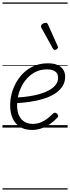

<svg xmlns="http://www.w3.org/2000/svg" viewBox="-20 -1030 566 1550"><path d="M239 19Q178 19 139 -7Q100 -33 81 -77.5Q62 -122 62 -178Q62 -245 84 -306Q106 -367 146 -415.5Q186 -464 241.5 -491.5Q297 -519 366 -519Q414 -519 445 -505Q476 -491 491 -466.5Q506 -442 506 -411Q506 -366 483 -331.5Q460 -297 420 -272Q380 -247 328 -231.5Q276 -216 218 -207.5Q160 -199 100 -197L112 -243Q162 -245 210.5 -252Q259 -259 302 -271.5Q345 -284 378 -302.5Q411 -321 430 -346Q449 -371 449 -402Q449 -436 426 -453Q403 -470 359 -470Q304 -470 259.5 -445.5Q215 -421 183.5 -379.5Q152 -338 135 -286.5Q118 -235 118 -180Q118 -129 134.5 -95.5Q151 -62 179.5 -46Q208 -30 244 -30Q282 -30 312 -43Q342 -56 366 -75.5Q390 -95 408 -113Q417 -121 425 -120Q433 -119 440 -113Q447 -106 449 -97.5Q451 -89 443 -80Q420 -55 388.5 -32.5Q357 -10 319.5 4.5Q282 19 239 19ZM422 -627Q418 -627 414.5 -629.5Q411 -632 407 -638L314 -806Q312 -810 311 -813.5Q310 -817 311 -820Q312 -827 318.5 -833Q325 -839 334 -842.5Q343 -846 350 -846Q361 -846 368 -831L445 -659Q447 -655 447.5 -652Q448 -649 448 -646Q446 -638 438 -632.5Q430 -627 422 -627ZM0 490H526V500H0ZM0 -20H526V0H0ZM0 -505H526V-500H0ZM0 -1010H526V-1000H0Z"/></svg>

Font: Playwrite TZ Guides
Style: Regular
Weight: 400
Designer: Veronika Burian, José Scaglione
Foundry: TypeTogether
Version: Version 1.003